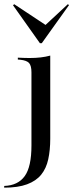

<svg xmlns="http://www.w3.org/2000/svg" viewBox="-60 -685 343 898"><path d="M87.1 -207.3V-346.8Q87.1 -377.4 76.2 -389.9Q65.3 -402.4 34.7 -405.6L23.4 -406.5V-415.3Q41.9 -414.5 54.4 -414.1Q66.9 -413.7 79 -413.7Q106.5 -413.7 130.6 -416.5Q154.8 -419.4 175 -425V-415.3V-207.3ZM-40.3 192.7V184.7Q24.2 182.3 55.6 138.7Q87.1 95.2 87.1 -4.8V-207.3H175V-36.3Q175 16.9 165.7 59.7Q156.5 102.4 132.7 131.9Q108.9 161.3 66.5 177Q24.2 192.7 -40.3 192.7ZM257.3 -665.3 262.9 -661.3 135.5 -483.1H126.6L0.8 -660.5L6.5 -665.3L168.5 -558.1H141.9Z"/></svg>

Font: Playfair 144pt SemiCondensed Medium
Style: Regular
Weight: 500
Width: 4
Designer: Claus Eggers Sørensen
Foundry: Claus Eggers Sørensen
Version: Version 2.203